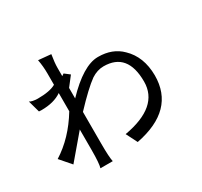

<svg xmlns="http://www.w3.org/2000/svg" viewBox="-166 -1031 1333 1268"><g transform="rotate(-30 500.0 -397.0)"><path d="M345 -121V-365Q456 -483 519 -528Q565 -558 613 -558Q795 -558 795 -337Q795 -146 516 -97L559 -12Q877 -74 877 -337Q876 -480 789 -563Q722 -630 613 -630H612H610Q499 -629 345 -468V-548L400 -619L361 -649L345 -638V-701Q345 -739 355 -800L259 -809Q269 -757 269 -702V-616Q224 -590 131 -590Q88 -591 70 -603L95 -513Q104 -512 114 -512Q210 -512 269 -553V-414Q176 -261 45 -179L117 -96L269 -275V-122Q269 -16 259 15H353Q345 -20 345 -121Z"/></g></svg>

Font: Sawarabi Gothic
Style: Regular
Weight: 400
Designer: mshio (mshio@users.sourceforge.jp)
Version: Version 20141215